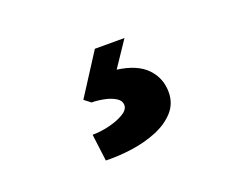

<svg xmlns="http://www.w3.org/2000/svg" viewBox="-57 -127 613 475"><g transform="rotate(-20 250.0 110.5)"><path d="M153 245 144 174Q165 174 188 168.5Q211 163 227 153.5Q243 144 243 132Q243 120 231 112.5Q219 105 201.5 101.5Q184 98 169 98L152 85L222 -24H300L255 43Q307 50 332 76Q357 102 357 139Q357 169 338 190Q319 211 288.5 223.5Q258 236 222.5 241Q187 246 153 245Z"/></g></svg>

Font: Readex Pro bold
Style: Bold
Weight: 700
Designer: Bonnie Shaver-Troup, Thomas Jockin
Foundry: Lexend
Version: Version 1.200; ttfautohint (v1.8.3)